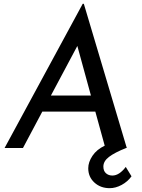

<svg xmlns="http://www.w3.org/2000/svg" viewBox="-20 -773 741 1003"><path d="M667 148Q647 176 615.5 193Q584 210 553 210Q505 210 473 180.5Q441 151 441 106Q441 74 463 41Q485 8 527 -12L478 -190H201L100 0H4L412 -753H418L642 -1V0H639Q579 24 549.5 46.5Q520 69 520 97Q520 120 533.5 132Q547 144 567 144Q603 144 637 99ZM455 -274 384 -533 246 -274Z"/></svg>

Font: Josefin Sans
Style: Italic
Weight: 400
Italic angle: -7°
Designer: Santiago Orozco
Foundry: Typemade
Version: Version 2.000